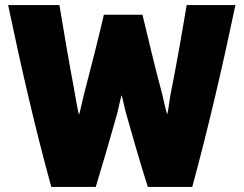

<svg xmlns="http://www.w3.org/2000/svg" viewBox="-20 -723 959 756"><path d="M907 -703C856 -460 799 -215 737 13H562C533 -79 504 -178 476 -278C468 -307 463 -337 459 -348C455 -338 449 -307 442 -278C414 -178 385 -79 357 13H182C119 -215 63 -460 12 -703H214C233 -588 251 -481 271 -376C278 -335 285 -294 291 -271C295 -280 302 -317 310 -349C337 -453 364 -557 389 -665H541C566 -561 591 -454 618 -355C626 -322 633 -288 638 -273C642 -282 645 -313 650 -343C673 -458 695 -583 715 -703Z"/></svg>

Font: Repo Black
Style: Regular
Weight: 900
Designer: Stefan Peev
Foundry: Context Ltd
Version: Version 1.502